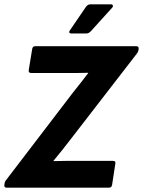

<svg xmlns="http://www.w3.org/2000/svg" viewBox="-34 -869 662 889"><path d="M-3 0Q-15 0 -14 -12L-13 -18Q-12 -28 -6 -35L302 -438Q320 -461 338 -483.5Q356 -506 374 -530V-532Q347 -531 321 -531Q295 -531 267 -531H111Q97 -531 99 -544L115 -642Q117 -655 129 -655H597Q609 -655 608 -643L607 -636Q606 -629 599 -620L293 -224Q274 -199 254 -174Q234 -149 214 -125V-123Q242 -124 269.5 -124Q297 -124 326 -124H489Q503 -124 500 -111L485 -13Q483 0 470 0ZM296 -714Q289 -714 287 -718.5Q285 -723 290 -729L363 -836Q372 -849 384 -849H479Q487 -849 488.5 -843.5Q490 -838 485 -833L389 -727Q378 -714 366 -714Z"/></svg>

Font: Sofia Sans ExtraBold
Style: Italic
Weight: 800
Italic angle: -9°
Designer: Botio Nikoltchev, Ani Petrova
Foundry: lettersoup
Version: Version 4.100; ttfautohint (v1.8.4.7-5d5b)